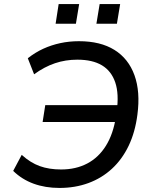

<svg xmlns="http://www.w3.org/2000/svg" viewBox="-20 -917 759 946"><path d="M273 9Q203 9 145.5 -12Q88 -33 45 -75L87 -154Q130 -115 176 -98.5Q222 -82 281 -82Q354 -82 410 -111.5Q466 -141 502 -199Q538 -257 551 -341L577 -316H190L203 -399H588L555 -368Q567 -454 548 -510.5Q529 -567 482.5 -595Q436 -623 361 -623Q303 -623 251 -605.5Q199 -588 148 -551L117 -630Q154 -659 193.5 -677Q233 -695 277 -704.5Q321 -714 369 -714Q475 -714 544 -671Q613 -628 642.5 -546.5Q672 -465 657 -352Q646 -266 614 -199Q582 -132 531.5 -85.5Q481 -39 415.5 -15Q350 9 273 9ZM455 -800 471 -897H572L556 -800ZM254 -800 269 -897H370L354 -800Z"/></svg>

Font: Nunito Sans 7pt Medium
Style: Italic
Weight: 500
Italic angle: -9°
Designer: Vernon Adams
Foundry: Vernon Adams
Version: Version 3.101;gftools[0.9.27]